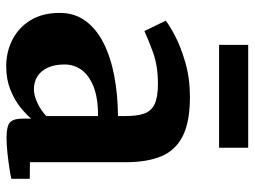

<svg xmlns="http://www.w3.org/2000/svg" viewBox="-118 -670 800 603"><g transform="rotate(90 281.5 -369.0)"><path d="M188.5 11Q143.5 11 105.2 -8.5Q67 -28 44 -65.5Q21 -103 21 -157Q21 -203.5 46 -237.8Q71 -272 115.2 -294.5Q159.5 -317 218.2 -328.2Q277 -339.5 345 -340V-364Q345 -400 337.2 -422.2Q329.5 -444.5 307.8 -455Q286 -465.5 244 -465.5Q187 -465.5 144.2 -449.8Q101.5 -434 78 -423L45.5 -490Q58 -500.5 92.2 -518.8Q126.5 -537 176.5 -551.5Q226.5 -566 285 -566Q362.5 -566 407.2 -543.8Q452 -521.5 471 -476.8Q490 -432 490 -363.5V-63.5L542 -63V-5Q531 -2.5 508.5 1Q486 4.5 460.5 7.2Q435 10 414 10Q377.5 10 365.2 -0.5Q353 -11 353 -42V-67.5Q340.5 -52 317.5 -33.5Q294.5 -15 262 -2Q229.5 11 188.5 11ZM261 -76Q280.5 -76 304.2 -87.2Q328 -98.5 345 -115V-277.5Q287 -277.5 251.2 -262.8Q215.5 -248 199.2 -224.5Q183 -201 183 -172.5Q183 -141.5 192.8 -120Q202.5 -98.5 220 -87.2Q237.5 -76 261 -76ZM444.5 -749V-657.5H121.5V-749Z"/></g></svg>

Font: Merriweather 24pt ExtraBold
Style: Regular
Weight: 800
Version: Version 2.100